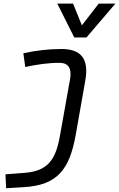

<svg xmlns="http://www.w3.org/2000/svg" viewBox="-20 -796 652 1051"><path d="M13.7 234.4 109.9 228.5C296.4 217.8 361.3 129.9 395 -60.5L446.8 -354.5C467.8 -472.2 425.8 -527.8 316.9 -527.8C245.1 -527.8 172.4 -519 107.9 -504.4L118.2 -429.2C178.2 -442.4 242.7 -452.1 304.7 -452.1C354.5 -452.1 374 -422.4 363.3 -361.3L307.6 -49.8C284.7 78.1 241.2 140.1 117.2 149.9L9.8 158.2ZM386.7 -590.8H453.1L611.8 -776.4H520.5L428.2 -657.2L379.9 -776.4H293.5Z"/></svg>

Font: Cascadia Mono SemiLight
Style: Italic
Weight: 350
Italic angle: -10°
Monospace: yes
Designer: Aaron Bell
Foundry: Saja Typeworks
Version: Version 2404.023